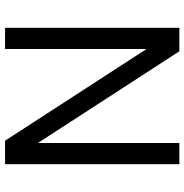

<svg xmlns="http://www.w3.org/2000/svg" viewBox="-5 -725 730 760"><g transform="rotate(-90 360.0 -345.0)"><path d="M90 0V-690H183L546 -130V-690H630V0H537L174 -560V0Z"/></g></svg>

Font: Oxanium ExtraLight
Style: Regular
Weight: 400
Version: Version 2.000